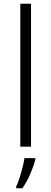

<svg xmlns="http://www.w3.org/2000/svg" viewBox="-20 -846 273 1021"><path d="M145 -66H88V-826H145ZM168 2Q160 35 141.5 78Q123 121 99 155H66V146Q74 130 83 102.5Q92 75 99.5 45.5Q107 16 110 -5H168Z"/></svg>

Font: Noto Sans Malayalam UI Light
Style: Regular
Weight: 300
Designer: Jelle Bosma - Monotype Design Team
Foundry: Monotype Imaging Inc.
Version: Version 2.104; ttfautohint (v1.8.4.7-5d5b)